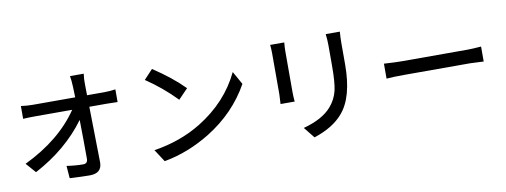

<svg xmlns="http://www.w3.org/2000/svg" viewBox="-66 -1155 4131 1567"><g transform="rotate(-10 2000.0 -371.5)"><path d="M809 -613Q853 -613 902 -620V-515Q848 -517 814 -517H668Q675 -164 676 -55Q676 35 575 35Q515 35 409 29L401 -74Q473 -63 538 -63Q575 -63 575 -103Q575 -242 572 -425Q412 -207 147 -67L75 -149Q374 -293 526 -517H221Q169 -517 119 -514V-620Q168 -613 219 -613H568L565 -700Q563 -754 556 -791H670Q663 -744 665 -700L666 -613Z M1225 -732Q1379 -631 1480 -528L1401 -446Q1288 -563 1152 -654ZM1130 -76Q1348 -109 1523 -216Q1760 -362 1870 -593L1931 -484Q1808 -263 1580 -122Q1396 -9 1197 27Z M2326 -758Q2322 -716 2322 -684V-349Q2322 -308 2326 -268H2209Q2213 -336 2213 -349V-684Q2213 -730 2209 -758ZM2788 -766Q2784 -714 2784 -674V-496Q2784 -223 2674 -98Q2594 -4 2435 48L2362 -43Q2519 -85 2594 -169Q2645 -227 2662 -300Q2677 -365 2677 -502V-674Q2677 -714 2671 -766Z M3097 -446Q3196 -440 3246 -440H3790Q3827 -440 3902 -446V-322L3790 -327H3246Q3154 -327 3097 -322Z"/></g></svg>

Font: Noto Sans S Chinese Medium
Style: Regular
Weight: 500
Designer: Ryoko NISHIZUKA  (kana & ideographs); Paul D. Hunt (Latin, Greek & Cyrillic); Wenlong ZHANG  (bopomofo); Sandoll Communi
Foundry: Adobe Systems Incorporated
Version: Version 1.000;PS 1;hotconv 1.0.78;makeotf.lib2.5.61930